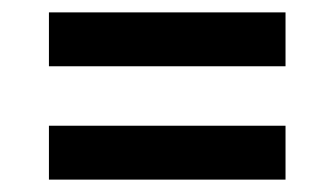

<svg xmlns="http://www.w3.org/2000/svg" viewBox="-20 -495 540 310"><path d="M59 -388V-475H441V-388ZM441 -205H59V-292H441Z"/></svg>

Font: Iosevka
Style: Bold
Weight: 700
Monospace: yes
Designer: Belleve Invis
Foundry: Belleve Invis
Version: Version 32.5.0; ttfautohint (v1.8.4)